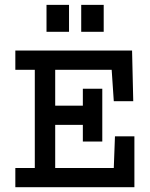

<svg xmlns="http://www.w3.org/2000/svg" viewBox="-20 -780 626 800"><path d="M43.9 -569.3H530.3L535.2 -358.4H454.1L445.3 -489.3H210V-339.8H325.2V-410.2H406.2V-190.4H325.2V-259.8H210V-80.1H454.1L459 -211.9H540V0H43.9V-80.1H125V-489.3H43.9ZM173.8 -647.5V-759.8H267.6V-647.5ZM318.4 -647.5V-759.8H412.1V-647.5Z"/></svg>

Font: Thabit-Bold
Style: Bold
Weight: 700
Designer: Regenerated by Nadim Shaikli
Foundry: MAK Alagha
Version: 0.01